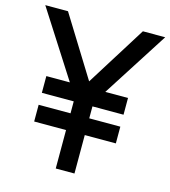

<svg xmlns="http://www.w3.org/2000/svg" viewBox="-119 -842 825 931"><g transform="rotate(15 294.0 -376.0)"><path d="M483 -752 294 -450 107 -752H-7L205 -421H87V-337H247V-277H87V-193H247V0H341V-193H497V-277H341V-337H497V-421H383L595 -752Z"/></g></svg>

Font: Hibana SubMedium
Style: Regular
Weight: 500
Width: 6
Designer: pygmalion
Foundry: ybstudio
Version: Version 0.930;hotconv 1.0.109;makeotfexe 2.5.65596